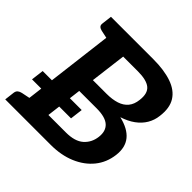

<svg xmlns="http://www.w3.org/2000/svg" viewBox="-192 -884 1044 1044"><g transform="rotate(45 330.0 -362.0)"><path d="M20 -180 29 -253H329L320 -180ZM69 0 158 -724H409Q492 -724 550 -704Q608 -684 634.5 -641.5Q661 -599 652 -531Q648 -495 630 -464.5Q612 -434 580.5 -411Q549 -388 505 -374Q577 -357 609.5 -317Q642 -277 634 -213Q626 -148 587.5 -100.5Q549 -53 486.5 -26.5Q424 0 344 0ZM220 -106H354Q423 -106 457.5 -136.5Q492 -167 498 -216Q504 -265 475.5 -291Q447 -317 380 -317H246ZM257 -411H362Q406 -411 438.5 -421.5Q471 -432 490 -455Q509 -478 513 -515Q520 -571 491.5 -594.5Q463 -618 396 -618H283ZM-6 0 1 -58Q3 -72 11.5 -79Q20 -86 34 -89L93 -101V0ZM182 -724 157 -623 101 -635Q88 -638 81 -645Q74 -652 76 -666L83 -724Z"/></g></svg>

Font: Aleo
Style: Bold Italic
Weight: 700
Italic angle: -7°
Version: Version 2.001;gftools[0.9.29]